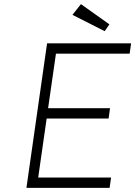

<svg xmlns="http://www.w3.org/2000/svg" viewBox="-20 -910 655 930"><path d="M213 -386H513L506 -336H206L165 -50H518L511 0H108L208 -700H615L608 -650H251ZM487 -759 331 -838 372 -890 510 -792Z"/></svg>

Font: Lexend ExtLt
Style: Italic
Weight: 250
Italic angle: -8.13011°
Designer: Bonnie Shaver-Troup, Thomas Jockin
Foundry: Lexend
Version: Version 1.007